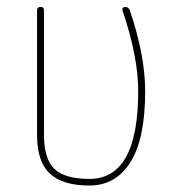

<svg xmlns="http://www.w3.org/2000/svg" viewBox="-20 -540 540 569"><path d="M245.1 9.8Q165 9.8 127.4 -25.9Q89.8 -61.5 89.8 -139.6V-509.8Q89.8 -519.5 100.1 -519.5Q110.4 -519.5 110.4 -509.8V-139.6Q110.4 -69.3 141.1 -39.6Q171.9 -9.8 245.1 -9.8Q389.6 -9.8 389.6 -269.5Q389.6 -372.1 342.8 -509.8Q341.8 -513.7 344.2 -516.6Q346.7 -519.5 350.6 -519.5Q360.4 -519.5 364.3 -510.7Q410.2 -376 410.2 -269.5Q410.2 -128.9 366.7 -59.6Q323.2 9.8 245.1 9.8Z"/></svg>

Font: Rounded-X Mgen+ 1mn thin
Style: Regular
Weight: 100
Designer: [Source Han Sans]
Ryoko NISHIZUKA  (kana & ideographs); Paul D. Hunt (Latin, Greek & Cyrillic); Wenlong ZHANG  (bopomofo
Version: Version 1.059.20150602